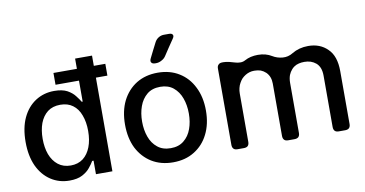

<svg xmlns="http://www.w3.org/2000/svg" viewBox="-76 -978 2263 1189"><g transform="rotate(-10 1056.0 -383.0)"><path d="M275.4 10.7Q210 10.7 158.2 -23.4Q106.4 -57.6 77.1 -120.1Q47.9 -183.6 47.9 -271.5Q47.9 -360.4 77.1 -422.9Q106.4 -485.4 159.2 -519.5Q210.9 -552.7 276.4 -552.7Q327.1 -552.7 358.4 -536.1Q389.6 -518.6 406.2 -496.1Q423.8 -473.6 433.6 -457Q435.5 -457 439.5 -457Q439.5 -524.4 439.5 -727.5Q465.8 -727.5 545.9 -727.5Q545.9 -545.9 545.9 0Q519.5 0 442.4 0Q442.4 -21.5 442.4 -85Q439.5 -85 433.6 -85Q423.8 -67.4 405.3 -44.9Q387.7 -22.5 356.4 -5.9Q325.2 10.7 275.4 10.7ZM298.8 -80.1Q344.7 -80.1 377 -104.5Q408.2 -128.9 424.8 -171.9Q441.4 -214.8 441.4 -272.5Q441.4 -329.1 424.8 -372.1Q409.2 -415 377 -438.5Q345.7 -461.9 298.8 -461.9Q251 -461.9 218.8 -437.5Q187.5 -413.1 170.9 -370.1Q155.3 -327.1 155.3 -272.5Q155.3 -217.8 170.9 -174.8Q187.5 -130.9 219.7 -105.5Q252 -80.1 298.8 -80.1ZM292 -588.9Q292 -607.4 292 -663.1Q374 -663.1 618.2 -663.1Q618.2 -644.5 618.2 -588.9Q537.1 -588.9 292 -588.9Z M901.4 -648.4Q896.5 -638.7 896.5 -631.8Q896.5 -626 899.4 -622.1Q905.3 -612.3 923.8 -612.3H928.7Q947.3 -612.3 963.9 -622.1Q981.4 -630.9 991.2 -646.5Q1006.8 -668.9 1023.4 -695.3Q1041 -720.7 1056.6 -744.1Q1063.5 -753.9 1063.5 -760.7Q1062.5 -764.6 1061.5 -767.6Q1056.6 -777.3 1039.1 -777.3H1006.8Q988.3 -777.3 972.7 -767.6Q957 -757.8 948.2 -741.2Q937.5 -719.7 924.8 -695.3Q913.1 -669.9 901.4 -648.4ZM926.8 10.7Q850.6 10.7 793 -24.4Q736.3 -59.6 704.1 -122.1Q672.9 -185.5 672.9 -270.5Q672.9 -355.5 704.1 -418.9Q736.3 -482.4 793 -517.6Q850.6 -552.7 926.8 -552.7Q1003.9 -552.7 1060.5 -517.6Q1118.2 -482.4 1149.4 -418.9Q1181.6 -355.5 1181.6 -270.5Q1181.6 -185.5 1149.4 -122.1Q1118.2 -59.6 1060.5 -24.4Q1003.9 10.7 926.8 10.7ZM927.7 -78.1Q977.5 -78.1 1009.8 -104.5Q1043 -130.9 1058.6 -174.8Q1074.2 -217.8 1074.2 -270.5Q1074.2 -323.2 1058.6 -366.2Q1043 -410.2 1009.8 -437.5Q977.5 -463.9 927.7 -463.9Q877 -463.9 844.7 -437.5Q811.5 -410.2 795.9 -366.2Q780.3 -323.2 780.3 -270.5Q780.3 -217.8 795.9 -174.8Q811.5 -130.9 844.7 -104.5Q877 -78.1 927.7 -78.1Z M1341.8 -545.9Q1341.8 -545.9 1341.8 -545.9Q1356.4 -545.9 1377 -541Q1397.5 -536.1 1412.1 -531.2Q1427.7 -526.4 1444.3 -526.4Q1460.9 -526.4 1474.6 -534.2Q1492.2 -543.9 1512.7 -548.8Q1534.2 -553.7 1557.6 -553.7Q1583 -553.7 1604.5 -547.9Q1626 -542 1643.6 -531.2Q1671.9 -513.7 1707 -510.7Q1741.2 -507.8 1771.5 -526.4Q1771.5 -526.4 1771.5 -527.3Q1772.5 -527.3 1772.5 -527.3Q1793.9 -540 1819.3 -546.9Q1844.7 -553.7 1874 -553.7Q1911.1 -553.7 1941.4 -542Q1971.7 -530.3 1995.1 -506.8Q2019.5 -483.4 2031.2 -448.2Q2043 -413.1 2043 -366.2Q2043 -254.9 2043 -33.2Q2043 -16.6 2034.2 -7.8Q2025.4 0 2009.8 0Q1996.1 0 1969.7 0Q1953.1 0 1945.3 -7.8Q1936.5 -16.6 1936.5 -33.2Q1936.5 -140.6 1936.5 -356.4Q1936.5 -383.8 1928.7 -404.3Q1920.9 -423.8 1906.2 -436.5Q1890.6 -449.2 1873 -455.1Q1854.5 -460.9 1834 -460.9Q1814.5 -460.9 1798.8 -457Q1782.2 -453.1 1769.5 -444.3Q1765.6 -441.4 1760.7 -437.5Q1756.8 -433.6 1752.9 -429.7Q1746.1 -421.9 1741.2 -414.1Q1736.3 -406.2 1732.4 -396.5Q1728.5 -385.7 1726.6 -374Q1724.6 -361.3 1724.6 -347.7Q1724.6 -243.2 1724.6 -33.2Q1724.6 -16.6 1715.8 -7.8Q1707 0 1690.4 0Q1677.7 0 1651.4 0Q1634.8 0 1627 -7.8Q1618.2 -16.6 1618.2 -33.2Q1618.2 -142.6 1618.2 -363.3Q1618.2 -384.8 1611.3 -403.3Q1604.5 -420.9 1590.8 -434.6Q1576.2 -448.2 1558.6 -455.1Q1540 -460.9 1518.6 -460.9Q1502.9 -460.9 1489.3 -457Q1475.6 -453.1 1462.9 -445.3Q1450.2 -437.5 1439.5 -426.8Q1429.7 -416 1421.9 -401.4Q1414.1 -387.7 1410.2 -371.1Q1406.2 -355.5 1406.2 -336.9Q1406.2 -235.4 1406.2 -33.2Q1406.2 -16.6 1397.5 -7.8Q1388.7 0 1373 0Q1359.4 0 1333 0Q1316.4 0 1308.6 -7.8Q1299.8 -16.6 1299.8 -33.2Q1299.8 -192.4 1299.8 -512.7Q1299.8 -529.3 1308.6 -537.1Q1316.4 -545.9 1333 -545.9Q1335.9 -545.9 1341.8 -545.9Z"/></g></svg>

Font: DeepSea
Style: Medium
Weight: 500
Designer: Stem
Version: Version 3.019;git-0a5106e0b